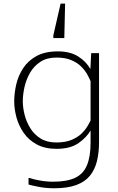

<svg xmlns="http://www.w3.org/2000/svg" viewBox="-20 -822 654 1061"><path d="M280.3 218.3Q232.9 218.3 193.4 210.4Q153.8 202.6 137.7 197.8V161.6H143.6Q161.6 168.5 199.2 175.3Q236.8 182.1 273.4 182.1Q350.1 182.1 395.3 160.6Q440.4 139.2 460.4 91.6Q480.5 43.9 480.5 -33.7Q480.5 -50.8 480.5 -67.6Q480.5 -84.5 480.5 -101.1Q459 -63 413.8 -31.2Q368.7 0.5 293 0.5Q227.5 0.5 182.6 -24.2Q137.7 -48.8 110.4 -88.6Q83 -128.4 70.8 -174.1Q58.6 -219.7 58.6 -261.7Q58.6 -307.1 69.8 -355.7Q81.1 -404.3 108.2 -445.6Q135.3 -486.8 182.1 -512.5Q229 -538.1 300.3 -538.1Q367.7 -538.1 412.1 -510Q456.5 -481.9 479.5 -440.4L483.9 -528.3H527.3V-38.1Q527.3 20.5 515.9 67.9Q504.4 115.2 477.1 148.9Q449.7 182.6 401.6 200.4Q353.5 218.3 280.3 218.3ZM291 -34.7Q340.3 -34.7 373.8 -48.3Q407.2 -62 428.5 -82Q449.7 -102.1 461.9 -122.3Q474.1 -142.6 480.5 -155.8V-373.5Q473.6 -390.1 461.2 -412.4Q448.7 -434.6 427.2 -455.6Q405.8 -476.6 372.8 -490.2Q339.8 -503.9 292 -503.9Q239.3 -503.9 203.6 -480.7Q168 -457.5 146.5 -420.7Q125 -383.8 115.5 -341.6Q106 -299.3 106 -261.7Q106 -228 115.7 -188.7Q125.5 -149.4 147 -114.3Q168.5 -79.1 203.9 -56.9Q239.3 -34.7 291 -34.7ZM274.9 -611.8 274.4 -625 314.9 -802.2H339.8L335.4 -611.8Z"/></svg>

Font: Comme Thin
Style: Regular
Weight: 250
Version: Version 1.000;gftools[0.9.27]